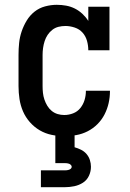

<svg xmlns="http://www.w3.org/2000/svg" viewBox="-20 -558 540 798"><path d="M247 8Q221 8 194.5 2.5Q168 -3 145 -16.5Q122 -30 104 -50.5Q86 -71 75.5 -95.5Q65 -120 61 -146.5Q57 -173 57 -200V-330Q57 -355 59.5 -379.5Q62 -404 70 -427.5Q78 -451 91 -472.5Q104 -494 123.5 -509.5Q143 -525 167.5 -531.5Q192 -538 216 -538Q236 -538 255 -534.5Q274 -531 291 -522.5Q308 -514 322.5 -500.5Q337 -487 347 -471V-530H435V-349H347Q347 -369 341.5 -388.5Q336 -408 323 -422.5Q310 -437 290.5 -443.5Q271 -450 252 -450Q237 -450 223 -446.5Q209 -443 197.5 -434Q186 -425 178 -413Q170 -401 165.5 -387Q161 -373 159 -358.5Q157 -344 157 -330V-200Q157 -186 158.5 -172Q160 -158 164.5 -144.5Q169 -131 176.5 -118.5Q184 -106 195 -97Q206 -88 219.5 -84Q233 -80 247 -80Q266 -80 284 -87Q302 -94 314 -109Q326 -124 331.5 -142.5Q337 -161 337 -180Q337 -180 337 -180.5Q337 -181 337 -181H437Q437 -181 437 -180.5Q437 -180 437 -179Q437 -154 431.5 -129.5Q426 -105 414.5 -82.5Q403 -60 385 -42Q367 -24 344.5 -12.5Q322 -1 297 3.5Q272 8 247 8ZM150 220V150H250Q254 150 258.5 149.5Q263 149 267 147.5Q271 146 274.5 143Q278 140 278 135Q278 131 274.5 127.5Q271 124 267 122.5Q263 121 258.5 120.5Q254 120 250 120H210V0H290V54Q304 58 317 64.5Q330 71 339.5 82Q349 93 353.5 107Q358 121 358 135Q358 155 349.5 173Q341 191 324.5 201.5Q308 212 288.5 216Q269 220 250 220Z"/></svg>

Font: Iosevka Slab Semibold
Style: Regular
Weight: 600
Monospace: yes
Designer: Belleve Invis
Foundry: Belleve Invis
Version: Version 11.1.1; ttfautohint (v1.8.3)